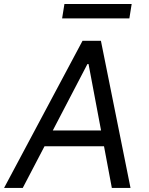

<svg xmlns="http://www.w3.org/2000/svg" viewBox="-40 -929 736 949"><path d="M72.4 0 180 -206H474.1L512.8 0H605.1L458.8 -727.3H367.9L-19.9 0ZM220.9 -284.1 392 -612.2H397.7L459.5 -284.1ZM267 -838.1H599.4L610.8 -909.1H278.4Z"/></svg>

Font: Margiela Sans
Style: Italic
Weight: 400
Italic angle: -9.39999°
Designer: Stefan Endress, Andreas Faust
Version: Version 1.100;FEAKit 1.0